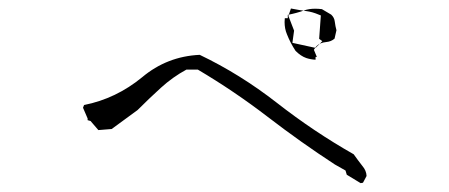

<svg xmlns="http://www.w3.org/2000/svg" viewBox="-20 -654 1040 445"><path d="M183.1 -377.9V-375.5L189.9 -373.5L208 -352.5L238.8 -355L298.8 -398.9Q325.2 -425.3 352.5 -450.2Q380.4 -475.6 412.1 -492.7H438.5Q523.4 -442.4 600.3 -383.3Q677.2 -324.2 755.9 -272.9L780.8 -258.8L783.7 -249L815.9 -229.5L821.3 -230.5L829.6 -246.1Q829.1 -258.8 819.8 -269.5Q809.1 -283.2 799.8 -296.4Q707 -349.1 621.6 -415.8Q536.1 -482.4 442.9 -526.9Q367.2 -523.4 309.6 -475.1Q249 -425.3 174.8 -410.6L172.4 -404.3L183.1 -379.4ZM711.4 -522H714.4L707.5 -538.6Q711.4 -544.9 713.9 -547.4Q721.7 -555.2 736.3 -556.6Q747.6 -557.6 755.4 -564.5L759.8 -584Q757.3 -592.8 755.9 -604Q754.9 -613.3 747.6 -620.1L726.1 -632.8Q717.8 -633.8 710.4 -633.8Q696.3 -633.8 685.1 -629.9Q667.5 -623.5 647 -619.6V-611.8H640.1Q639.6 -607.4 639.6 -603Q639.6 -587.4 645 -574.7Q652.8 -554.7 665 -536.1Q677.2 -523.9 689.9 -519.5Q700.2 -516.1 711.4 -515.6ZM727.1 -558.6 711.4 -543 657.7 -554.7 661.6 -583 648.4 -617.2 654.3 -634.3Q674.3 -630.4 689.2 -628.4Q704.1 -626.5 718.8 -620.1L723.6 -618.2L719.7 -564Z"/></svg>

Font: Bakudai
Style: ExtraLight
Weight: 200
Version: Version 1.48